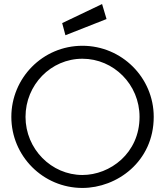

<svg xmlns="http://www.w3.org/2000/svg" viewBox="-20 -928 814 948"><path d="M303 -754 506 -834 484 -908 287 -814ZM387 -702C190 -702 36 -542 36 -351C36 -157 193 0 387 0C557 0 739 -130 739 -351C739 -545 581 -702 387 -702ZM387 -638C541 -638 669 -511 669 -351C669 -171 523 -64 387 -64C234 -64 106 -192 106 -351C106 -509 231 -638 387 -638Z"/></svg>

Font: LilGrotesk
Style: Regular
Weight: 400
Designer: Bastien Sozeau
Foundry: NBR — Bastien Sozeau
Version: Version 2.001